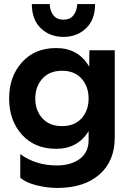

<svg xmlns="http://www.w3.org/2000/svg" viewBox="-20 -751 641 947"><path d="M361 -731H449Q449 -654 404.5 -611.5Q360 -569 293 -569Q226 -569 181.5 -611.5Q137 -654 137 -731H225Q227 -696 244 -675Q261 -654 293 -654Q325 -654 342 -675Q359 -696 361 -731ZM257 -514Q367 -514 420 -422L421 -503H546V-73Q546 44 470 110Q394 176 263 176Q213 176 160.5 163Q108 150 80 126V9Q156 65 260 65Q329 65 373 33Q417 1 417 -60V-104Q363 -17 257 -17Q151 -17 88 -87Q25 -157 25 -265Q25 -373 88 -443.5Q151 -514 257 -514ZM382.5 -167.5Q417 -206 417 -265Q417 -324 382.5 -363Q348 -402 286 -402Q224 -402 189 -363Q154 -324 154 -265Q154 -206 189 -167.5Q224 -129 286 -129Q348 -129 382.5 -167.5Z"/></svg>

Font: Techna Sans
Style: Regular
Weight: 400
Designer: Carl Enlund
Version: Version 1.003